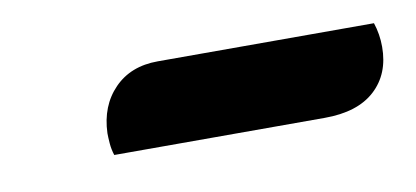

<svg xmlns="http://www.w3.org/2000/svg" viewBox="-28 -756 422 195"><g transform="rotate(-10 183.0 -659.0)"><path d="M79 -616Q77 -622 76.5 -628.5Q76 -635 76 -639Q77 -667 94 -684.5Q111 -702 139 -702H362Q366 -690 366 -677Q366 -649 348 -632.5Q330 -616 296 -616Z"/></g></svg>

Font: Sansita Swashed Medium
Style: Regular
Weight: 500
Designer: Pablo Cosgaya
Foundry: Omnibus-Type
Version: Version 1.003; ttfautohint (v1.8.3)